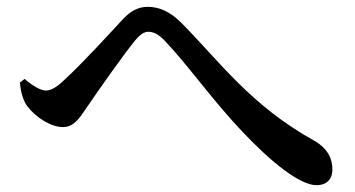

<svg xmlns="http://www.w3.org/2000/svg" viewBox="-20 -622 1040 562"><path d="M906 -80C937 -80 953 -98 953 -126C953 -157 940 -187 900 -210C713 -314 623 -442 511 -555C476 -590 444 -602 412 -602C384 -602 361 -589 338 -564C304 -527 215 -430 166 -386C145 -366 129 -357 114 -357C99 -357 75 -371 52 -391L38 -380C41 -353 47 -328 60 -311C84 -279 129 -250 164 -250C196 -250 212 -275 235 -309C269 -359 340 -460 375 -503C390 -521 402 -529 414 -529C428 -529 443 -523 462 -503C528 -434 605 -325 690 -236C774 -147 858 -80 906 -80Z"/></svg>

Font: GenKiMin2 TW SB
Style: Regular
Weight: 600
Version: Version 2.100;PS 2.1;hotconv 16.6.51;makeotf.lib2.5.65220 DE